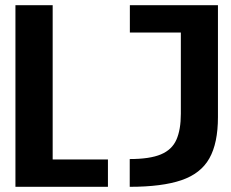

<svg xmlns="http://www.w3.org/2000/svg" viewBox="-20 -720 890 740"><path d="M39.5 0V-700H183V-105.5H396V0ZM480 0V-107Q557.5 -107 600.2 -125Q643 -143 660 -181.8Q677 -220.5 677 -281.5V-594.5H480.5V-700H820V-268.5Q820 -168.5 787 -109.8Q754 -51 679.2 -25.5Q604.5 0 480 0Z"/></svg>

Font: Trispace SemiBold
Style: Regular
Weight: 600
Designer: Tyler Finck
Foundry: Etcetera Type Company
Version: Version 1.210; ttfautohint (v1.8.3)